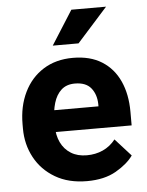

<svg xmlns="http://www.w3.org/2000/svg" viewBox="-54 -794 649 848"><g transform="rotate(-5 270.5 -370.0)"><path d="M297.9 9.8Q215.8 9.8 157 -24.9Q98.1 -59.6 66.9 -117.7Q35.6 -175.8 35.6 -246.1V-265.1Q35.6 -344.7 65.7 -406.5Q95.7 -468.3 151.1 -503.2Q206.5 -538.1 282.2 -538.1Q358.4 -538.1 410.2 -505.6Q461.9 -473.1 488.5 -414.8Q515.1 -356.4 515.1 -278.3V-218.3H96.2V-314.9H376.5V-325.7Q375.5 -368.2 352.8 -396.2Q330.1 -424.3 281.3 -424.3Q244.1 -424.3 221.2 -403.6Q198.2 -382.8 187.5 -346.9Q176.8 -311 176.8 -265.1V-246.1Q176.8 -204.1 192.1 -172.1Q207.5 -140.1 236.6 -122.1Q265.6 -104 306.6 -104Q345.7 -104 378.2 -118.7Q410.6 -133.3 434.1 -163.1L503.9 -85.9Q478.5 -49.8 426.8 -20Q375 9.8 297.9 9.8ZM198.7 -599.6 294.4 -750.5H448.2L313 -599.6Z"/></g></svg>

Font: RobotoDEMO
Style: Regular
Weight: 400
Designer: Christian Robertson
Foundry: Google
Version: Version 2.136